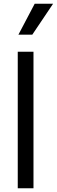

<svg xmlns="http://www.w3.org/2000/svg" viewBox="-20 -1003 303 1023"><path d="M152 -818.2 262.8 -983H164.8L78.1 -818.2ZM74.6 -727.3V0H158.4V-727.3Z"/></svg>

Font: Riot Sans 2.0
Style: Regular
Weight: 400
Designer: Rasmus Andersson
Foundry: rsms
Version: Version 3.006;hotconv 1.0.109;makeotfexe 2.5.65596